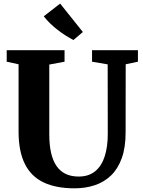

<svg xmlns="http://www.w3.org/2000/svg" viewBox="-20 -1016 778 1044"><path d="M385.5 8Q284.5 8 216.8 -24.2Q149 -56.5 115 -125Q81 -193.5 81 -301V-666.5L16.5 -680.5V-743H331V-680.5L248 -665V-286Q248 -228 257.8 -185Q267.5 -142 287.5 -113.2Q307.5 -84.5 337.5 -70.2Q367.5 -56 407.5 -56Q462.5 -56 497.5 -84.8Q532.5 -113.5 549.2 -165.5Q566 -217.5 566 -287L565.5 -666L480.5 -680.5V-743H730V-680.5L663.5 -666.5L663 -295.5Q663 -214 642.2 -156.2Q621.5 -98.5 584 -62.2Q546.5 -26 495.8 -9Q445 8 385.5 8ZM379 -798.5Q360 -808.5 338 -822.2Q316 -836 294.2 -852.8Q272.5 -869.5 252.8 -888.5Q233 -907.5 218 -927.5L307 -996.5L430.5 -842L379.5 -798.5Z"/></svg>

Font: Merriweather 28pt ExtraBold
Style: Regular
Weight: 800
Version: Version 2.100